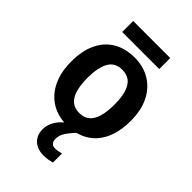

<svg xmlns="http://www.w3.org/2000/svg" viewBox="-272 -795 1125 1125"><g transform="rotate(45 291.0 -232.5)"><path d="M538 -272Q538 -204 521 -152Q504 -100 471.5 -63.5Q439 -27 393 -8.5Q347 10 290 10Q237 10 192 -8.5Q147 -27 114 -63.5Q81 -100 63 -152Q45 -204 45 -272Q45 -362 75 -424.5Q105 -487 160.5 -519.5Q216 -552 293 -552Q364 -552 419.5 -519Q475 -486 506.5 -424Q538 -362 538 -272ZM180 -272Q180 -215 191.5 -174.5Q203 -134 227.5 -113Q252 -92 292 -92Q331 -92 355.5 -113Q380 -134 391.5 -174.5Q403 -215 403 -272Q403 -330 391.5 -369.5Q380 -409 355.5 -429.5Q331 -450 291 -450Q232 -450 206 -404Q180 -358 180 -272ZM441 -697V-606H134V-697ZM300 113Q300 134 310.5 144.5Q321 155 338 155Q353 155 366.5 152Q380 149 388 147V222Q374 226 357.5 229Q341 232 319 232Q285 232 259.5 219Q234 206 220.5 182.5Q207 159 207 127Q207 98 219.5 71Q232 44 254.5 22Q277 0 306 -16L364 0Q333 32 316.5 58.5Q300 85 300 113Z"/></g></svg>

Font: Noto Sans Display SemiBold
Style: Regular
Weight: 600
Designer: Monotype Design Team
Foundry: Monotype Imaging Inc.
Version: Version 2.003